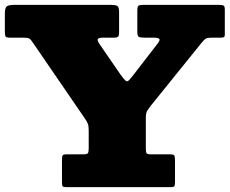

<svg xmlns="http://www.w3.org/2000/svg" viewBox="-30 -770 945 790"><path d="M225 -18V-112Q225 -126.5 228 -130.8Q231 -135 245 -135H313Q328 -135 331.5 -139.5Q335 -144 335 -159.5V-231.5Q335 -252 331.5 -260.8Q328 -269.5 320.5 -280.5L107 -592Q98.5 -605 92.8 -610Q87 -615 64.5 -615H11.5Q-4 -615 -7 -620Q-10 -625 -10 -640.5V-715Q-10 -738.5 -1.5 -744.2Q7 -750 28.5 -750H425.5Q444.5 -750 452.2 -745.8Q460 -741.5 460 -721V-638.5Q460 -623.5 455.8 -619.2Q451.5 -615 437 -615H394.5Q376 -615 372.5 -609.5Q369 -604 380 -588L466 -463Q480 -443.5 486.8 -438Q493.5 -432.5 500.5 -439.8Q507.5 -447 521.5 -465L618 -590Q630.5 -606 625 -610.5Q619.5 -615 603.5 -615H565Q546 -615 540.5 -618.8Q535 -622.5 535 -641.5V-725Q535 -742 539.2 -746Q543.5 -750 560 -750H870.5Q883.5 -750 889.2 -747.5Q895 -745 895 -730.5V-628.5Q895 -619 890.8 -617Q886.5 -615 876.5 -615H843.5Q821.5 -615 815.2 -610.2Q809 -605.5 799.5 -594L590 -334.5Q580.5 -322 575.2 -313.5Q570 -305 570 -281.5V-158.5Q570 -144.5 573 -139.8Q576 -135 590 -135H669.5Q684 -135 687 -130.2Q690 -125.5 690 -110.5V-19.5Q690 -8 687.2 -4Q684.5 0 673 0H241Q231 0 228 -3.5Q225 -7 225 -18Z"/></svg>

Font: Besley* Fatface
Style: Regular
Weight: 900
Designer: Owen Earl
Foundry: indestructible type*
Version: Version 3.000; ttfautohint (v1.8.3)